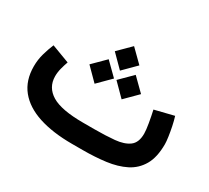

<svg xmlns="http://www.w3.org/2000/svg" viewBox="-123 -818 1114 1021"><g transform="rotate(30 434.0 -307.5)"><path d="M476.1 0H410.2Q292 0 206.3 -27.8Q120.6 -55.7 74.5 -112.5Q28.3 -169.4 28.3 -255.9Q28.3 -296.4 38.8 -333.7Q49.3 -371.1 63.5 -404.8L173.8 -363.3Q166 -341.8 159.4 -316.7Q152.8 -291.5 152.8 -266.6Q153.3 -198.7 212.4 -162.8Q271.5 -127 405.3 -127H472.7Q543 -127 597.9 -132.1Q652.8 -137.2 684.3 -160.4Q715.8 -183.6 715.8 -238.3Q715.8 -259.8 709 -299.8Q702.1 -339.8 694.3 -374.5L811 -403.3Q818.8 -378.4 825.2 -347.7Q831.5 -316.9 835.4 -289.1Q839.4 -261.2 839.4 -245.6Q839.4 -165 811 -116.2Q782.7 -67.4 732.7 -42.2Q682.6 -17.1 616.7 -8.5Q550.8 0 476.1 0ZM361.3 -540.5 436.5 -615.2 512.2 -540.5 436.5 -464.8ZM445.3 -412.6 520.5 -487.3 596.2 -412.6 520.5 -336.9ZM279.3 -412.6 354.5 -487.3 430.2 -412.6 354.5 -336.9Z"/></g></svg>

Font: Vazir UI
Style: Bold-UI
Weight: 700
Designer: Saber Rastikerdar
Foundry: Saber Rastikerdar
Version: Version 30.1.0